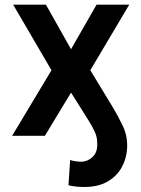

<svg xmlns="http://www.w3.org/2000/svg" viewBox="-20 -565 588 799"><path d="M30.5 0 194.2 -272.7 34.8 -545.5H171.2L275.6 -360.1L381.7 -545.5H517.8L355.8 -272.7L446 -124.3Q447.4 -122.2 449.9 -117.9Q471.6 -82 491.7 -39.6Q511.7 2.8 508.9 53.3Q506.4 95.9 486 132.3Q465.6 168.7 427 190.9Q388.5 213.1 331.3 213.1Q313.2 213.1 297.9 211.6Q282.7 210.2 264.9 206L272 100.9Q279.5 103.7 293.5 105.8Q307.5 108 316.4 108Q344.8 108 366.5 87Q388.1 66.1 384.2 24.1Q383.9 5.3 375.2 -14.7Q366.5 -34.8 348 -64.6L275.6 -179.7L166.9 0Z"/></svg>

Font: Inter Zeller Semi Bold
Style: Regular
Weight: 600
Designer: Rasmus Andersson; Joe Bland
Foundry: zeller
Version: Version 3.015;git-dec3a8cb1